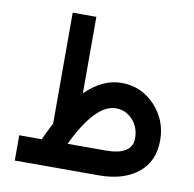

<svg xmlns="http://www.w3.org/2000/svg" viewBox="-75 -728 812 804"><g transform="rotate(10 331.5 -326.0)"><path d="M170.4 -181.2C150.9 -142.6 139.2 -117.7 134.8 -107.4H39.1V0H396C464.8 0 520 -16.1 561.5 -48.8C603 -81.5 624 -127.9 624 -189C624 -246.1 604.5 -295.4 565.9 -336.4C526.9 -377.4 479.5 -397.9 423.8 -397.9C369.6 -397.9 318.8 -374 271 -326.7V-651.9H170.4ZM519 -179.2C519 -131.3 481.4 -107.4 405.8 -107.4H244.6C302.7 -229 361.3 -289.1 418.5 -289.1C446.3 -289.1 469.7 -278.8 489.7 -257.8C509.3 -236.8 519 -210.4 519 -179.2Z"/></g></svg>

Font: Shabnam Medium
Style: Regular
Weight: 500
Foundry: DejaVu fonts team - Redesigned by Saber Rastikerdar - Based on Vazir font
Version: Version 5.0.1